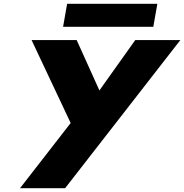

<svg xmlns="http://www.w3.org/2000/svg" viewBox="-20 -722 961 1002"><path d="M330.3 -702 309.2 -582H780L801.2 -702ZM685.9 -513 498.8 -250 380.1 -513H144.7L348.8 -80L84.6 260H320L921.3 -513Z"/></svg>

Font: Hussar Wysoki
Style: Obl
Weight: 700
Foundry: Cannot Into Space Fonts
Version: Version 0.92